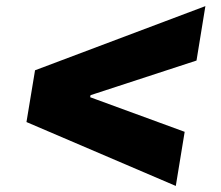

<svg xmlns="http://www.w3.org/2000/svg" viewBox="-20 -613 731 634"><path d="M67.4 -210 95.7 -380.9 658.2 -592.8 628.9 -413.1 273.4 -296.9 280.3 -305.7 276.4 -285.2 272.5 -293.9 589.8 -177.7 560.5 1Z"/></svg>

Font: Inter 16pt Black
Style: Italic
Weight: 900
Italic angle: -9.3988°
Version: Version 4.001;git-66647c0bb